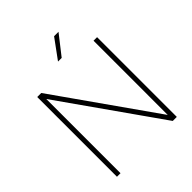

<svg xmlns="http://www.w3.org/2000/svg" viewBox="-251 -1102 1260 1260"><g transform="rotate(-45 379.0 -472.0)"><path d="M101.5 0V-740H139L639 -30H624V-740H657V0H619.5L119.5 -710H134.5V0ZM362.5 -808 462 -944H503L396.5 -808Z"/></g></svg>

Font: Encode Sans SC SemiExpanded Thin
Style: Regular
Weight: 250
Width: 6
Designer: Multiple Designers
Foundry: Impallari Type
Version: Version 3.002